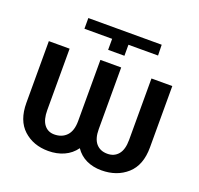

<svg xmlns="http://www.w3.org/2000/svg" viewBox="-125 -850 1038 999"><g transform="rotate(20 393.5 -351.0)"><path d="M533.4 9.9Q487.2 9.9 450.1 -7.6Q413 -25.2 389.6 -60Q364.7 -25.2 325.8 -7.6Q286.9 9.9 239.3 9.9Q156.2 9.9 101.9 -39.8Q47.6 -89.5 47.6 -187.1V-528.4H162.6V-188.6Q162.6 -135.7 183.2 -108.7Q203.8 -81.7 239.3 -81.7Q281.6 -81.7 307.2 -108.3Q332.7 -134.9 333.1 -188.6V-528.4H448.2V-186.8Q448.2 -134.6 470.7 -108.1Q493.3 -81.7 533.4 -81.7Q571.4 -81.7 593.6 -108.3Q615.8 -134.9 615.8 -188.6V-528.4H731.2V-188.6Q731.2 -90.2 675.1 -40.1Q619 9.9 533.4 9.9ZM443.2 -591.3H353V-652.3H199.6V-711.6H605.8L607.2 -652.3H443.2Z"/></g></svg>

Font: Linik Sans Medium
Style: Regular
Weight: 500
Designer: Rasmus Andersson (font), Cristiano Sobral (main changes)
Foundry: rsms
Version: Version 3.018;June 1, 2022;FontCreator 14.0.0.2814 64-bit; t